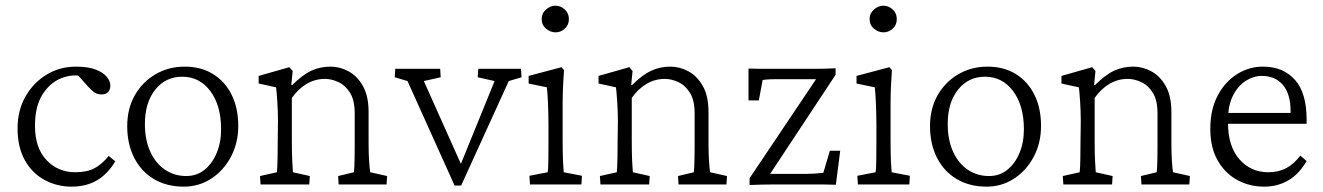

<svg xmlns="http://www.w3.org/2000/svg" viewBox="-20 -662 4748 689"><path d="M236.3 7.8Q184.6 7.8 140.1 -16.1Q95.7 -40 69.3 -86.9Q43 -133.8 43 -201.2Q43 -265.6 71.3 -315.4Q99.6 -365.2 147 -394Q194.3 -422.9 252.9 -422.9Q295.9 -422.9 322.8 -412.6Q349.6 -402.3 362.8 -386.7Q376 -371.1 376 -354.5Q376 -341.8 368.7 -332.5Q361.3 -323.2 344.7 -323.2Q330.1 -323.2 320.8 -329.1Q311.5 -335 294.9 -352.5L254.9 -397.5L282.2 -387.7Q239.3 -397.5 198.7 -380.9Q158.2 -364.3 131.8 -321.8Q105.5 -279.3 105.5 -210.9Q105.5 -130.9 147 -87.4Q188.5 -43.9 250 -43.9Q292 -43.9 318.8 -58.1Q345.7 -72.3 370.1 -102.5L393.6 -83Q366.2 -37.1 327.6 -14.6Q289.1 7.8 236.3 7.8Z M639.6 7.8Q578.1 7.8 532.2 -19.5Q486.3 -46.9 461.4 -96.2Q436.5 -145.5 436.5 -209Q436.5 -272.5 463.9 -320.3Q491.2 -368.2 538.1 -395.5Q585 -422.9 642.6 -422.9Q701.2 -422.9 744.1 -396.5Q787.1 -370.1 811 -322.3Q835 -274.4 835 -210Q835 -149.4 809.1 -100.1Q783.2 -50.8 738.8 -21.5Q694.3 7.8 639.6 7.8ZM648.4 -30.3Q685.5 -30.3 713.4 -52.2Q741.2 -74.2 757.3 -112.3Q773.4 -150.4 773.4 -198.2Q773.4 -283.2 734.9 -335Q696.3 -386.7 633.8 -386.7Q574.2 -386.7 537.1 -340.3Q500 -293.9 500 -216.8Q500 -160.2 519 -118.2Q538.1 -76.2 571.8 -53.2Q605.5 -30.3 648.4 -30.3Z M915 0 913.1 -30.3 973.6 -43.9Q974.6 -52.7 975.1 -64Q975.6 -75.2 976.1 -95.7Q976.6 -116.2 976.6 -151.4L977.5 -228.5Q977.5 -261.7 975.1 -298.3Q972.7 -335 970.7 -348.6L908.2 -362.3V-389.6L1018.6 -420.9L1030.3 -407.2L1025.4 -357.4L1028.3 -356.4Q1065.4 -393.6 1097.2 -408.2Q1128.9 -422.9 1166 -422.9Q1199.2 -422.9 1230.5 -406.2Q1261.7 -389.6 1282.2 -353.5Q1302.7 -317.4 1302.7 -259.8V-147.5Q1302.7 -111.3 1304.7 -83Q1306.6 -54.7 1308.6 -43.9L1369.1 -30.3L1367.2 0H1195.3L1193.4 -30.3L1250 -43.9Q1251 -51.8 1251.5 -61.5Q1252 -71.3 1252.4 -88.9Q1252.9 -106.4 1252.9 -137.7V-254.9Q1252.9 -302.7 1235.8 -329.6Q1218.8 -356.4 1193.8 -367.7Q1168.9 -378.9 1146.5 -378.9Q1110.4 -378.9 1080.1 -360.8Q1049.8 -342.8 1027.3 -310.5V-161.1Q1027.3 -110.4 1028.8 -83.5Q1030.3 -56.6 1031.2 -43.9L1091.8 -30.3L1089.8 0Z M1611.3 3.9 1442.4 -371.1 1396.5 -384.8 1398.4 -415H1559.6L1561.5 -384.8L1501 -371.1L1646.5 -45.9L1622.1 -44.9L1754.9 -371.1L1694.3 -384.8L1696.3 -415H1849.6L1851.6 -384.8L1805.7 -371.1L1634.8 3.9Z M1881.8 0 1879.9 -31.2 1945.3 -43.9Q1946.3 -47.9 1946.8 -55.7Q1947.3 -63.5 1947.8 -85.4Q1948.2 -107.4 1948.2 -151.4V-210Q1948.2 -257.8 1946.3 -296.4Q1944.3 -335 1942.4 -348.6L1877 -362.3V-389.6L1995.1 -420.9L2003.9 -410.2Q2002 -379.9 2000.5 -351.6Q1999 -323.2 1999 -284.2V-161.1Q1999 -111.3 2000.5 -81.5Q2002 -51.8 2002.9 -43.9L2068.4 -31.2L2066.4 0ZM1973.6 -545.9Q1955.1 -545.9 1939.5 -559.1Q1923.8 -572.3 1923.8 -593.8Q1923.8 -614.3 1939.5 -627.9Q1955.1 -641.6 1973.6 -641.6Q1992.2 -641.6 2006.8 -627.9Q2021.5 -614.3 2021.5 -593.8Q2021.5 -572.3 2006.8 -559.1Q1992.2 -545.9 1973.6 -545.9Z M2134.8 0 2132.8 -30.3 2193.4 -43.9Q2194.3 -52.7 2194.8 -64Q2195.3 -75.2 2195.8 -95.7Q2196.3 -116.2 2196.3 -151.4L2197.3 -228.5Q2197.3 -261.7 2194.8 -298.3Q2192.4 -335 2190.4 -348.6L2127.9 -362.3V-389.6L2238.3 -420.9L2250 -407.2L2245.1 -357.4L2248 -356.4Q2285.2 -393.6 2316.9 -408.2Q2348.6 -422.9 2385.7 -422.9Q2418.9 -422.9 2450.2 -406.2Q2481.4 -389.6 2502 -353.5Q2522.5 -317.4 2522.5 -259.8V-147.5Q2522.5 -111.3 2524.4 -83Q2526.4 -54.7 2528.3 -43.9L2588.9 -30.3L2586.9 0H2415L2413.1 -30.3L2469.7 -43.9Q2470.7 -51.8 2471.2 -61.5Q2471.7 -71.3 2472.2 -88.9Q2472.7 -106.4 2472.7 -137.7V-254.9Q2472.7 -302.7 2455.6 -329.6Q2438.5 -356.4 2413.6 -367.7Q2388.7 -378.9 2366.2 -378.9Q2330.1 -378.9 2299.8 -360.8Q2269.5 -342.8 2247.1 -310.5V-161.1Q2247.1 -110.4 2248.5 -83.5Q2250 -56.6 2251 -43.9L2311.5 -30.3L2309.6 0Z M2729.5 -16.6 2727.5 -38.1H2877Q2889.6 -38.1 2904.3 -39.1Q2918.9 -40 2934.6 -42L2958 -121.1H2995.1L2979.5 1Q2956.1 0 2936.5 0Q2917 0 2897.5 0H2751Q2731.4 0 2710.4 0.5Q2689.5 1 2669.9 2V-22.5L2922.9 -399.4L2919.9 -377.9H2767.6Q2757.8 -377.9 2744.1 -377.4Q2730.5 -377 2716.8 -375L2703.1 -301.8H2666V-416Q2689.5 -415 2708.5 -415Q2727.5 -415 2746.1 -415H2896.5Q2917 -415 2937.5 -415.5Q2958 -416 2978.5 -417V-393.6Z M3058.6 0 3056.6 -31.2 3122.1 -43.9Q3123 -47.9 3123.5 -55.7Q3124 -63.5 3124.5 -85.4Q3125 -107.4 3125 -151.4V-210Q3125 -257.8 3123 -296.4Q3121.1 -335 3119.1 -348.6L3053.7 -362.3V-389.6L3171.9 -420.9L3180.7 -410.2Q3178.7 -379.9 3177.2 -351.6Q3175.8 -323.2 3175.8 -284.2V-161.1Q3175.8 -111.3 3177.2 -81.5Q3178.7 -51.8 3179.7 -43.9L3245.1 -31.2L3243.2 0ZM3150.4 -545.9Q3131.8 -545.9 3116.2 -559.1Q3100.6 -572.3 3100.6 -593.8Q3100.6 -614.3 3116.2 -627.9Q3131.8 -641.6 3150.4 -641.6Q3168.9 -641.6 3183.6 -627.9Q3198.2 -614.3 3198.2 -593.8Q3198.2 -572.3 3183.6 -559.1Q3168.9 -545.9 3150.4 -545.9Z M3520.5 7.8Q3459 7.8 3413.1 -19.5Q3367.2 -46.9 3342.3 -96.2Q3317.4 -145.5 3317.4 -209Q3317.4 -272.5 3344.7 -320.3Q3372.1 -368.2 3418.9 -395.5Q3465.8 -422.9 3523.4 -422.9Q3582 -422.9 3625 -396.5Q3668 -370.1 3691.9 -322.3Q3715.8 -274.4 3715.8 -210Q3715.8 -149.4 3689.9 -100.1Q3664.1 -50.8 3619.6 -21.5Q3575.2 7.8 3520.5 7.8ZM3529.3 -30.3Q3566.4 -30.3 3594.2 -52.2Q3622.1 -74.2 3638.2 -112.3Q3654.3 -150.4 3654.3 -198.2Q3654.3 -283.2 3615.7 -335Q3577.1 -386.7 3514.6 -386.7Q3455.1 -386.7 3418 -340.3Q3380.9 -293.9 3380.9 -216.8Q3380.9 -160.2 3399.9 -118.2Q3418.9 -76.2 3452.6 -53.2Q3486.3 -30.3 3529.3 -30.3Z M3795.9 0 3793.9 -30.3 3854.5 -43.9Q3855.5 -52.7 3856 -64Q3856.4 -75.2 3856.9 -95.7Q3857.4 -116.2 3857.4 -151.4L3858.4 -228.5Q3858.4 -261.7 3856 -298.3Q3853.5 -335 3851.6 -348.6L3789.1 -362.3V-389.6L3899.4 -420.9L3911.1 -407.2L3906.2 -357.4L3909.2 -356.4Q3946.3 -393.6 3978 -408.2Q4009.8 -422.9 4046.9 -422.9Q4080.1 -422.9 4111.3 -406.2Q4142.6 -389.6 4163.1 -353.5Q4183.6 -317.4 4183.6 -259.8V-147.5Q4183.6 -111.3 4185.5 -83Q4187.5 -54.7 4189.5 -43.9L4250 -30.3L4248 0H4076.2L4074.2 -30.3L4130.9 -43.9Q4131.8 -51.8 4132.3 -61.5Q4132.8 -71.3 4133.3 -88.9Q4133.8 -106.4 4133.8 -137.7V-254.9Q4133.8 -302.7 4116.7 -329.6Q4099.6 -356.4 4074.7 -367.7Q4049.8 -378.9 4027.3 -378.9Q3991.2 -378.9 3960.9 -360.8Q3930.7 -342.8 3908.2 -310.5V-161.1Q3908.2 -110.4 3909.7 -83.5Q3911.1 -56.6 3912.1 -43.9L3972.7 -30.3L3970.7 0Z M4516.6 7.8Q4463.9 7.8 4419.9 -16.1Q4376 -40 4349.6 -86.4Q4323.2 -132.8 4323.2 -199.2Q4323.2 -269.5 4350.1 -319.8Q4377 -370.1 4420.9 -397Q4464.8 -423.8 4515.6 -422.9Q4585.9 -421.9 4627.4 -375Q4668.9 -328.1 4668.9 -232.4V-217.8H4361.3V-256.8H4620.1L4611.3 -249V-263.7Q4611.3 -324.2 4584 -356.9Q4556.6 -389.6 4507.8 -389.6Q4478.5 -389.6 4450.7 -372.1Q4422.9 -354.5 4404.8 -319.3Q4386.7 -284.2 4386.7 -230.5V-222.7Q4386.7 -136.7 4427.7 -90.3Q4468.8 -43.9 4531.2 -43.9Q4567.4 -43.9 4594.7 -58.1Q4622.1 -72.3 4646.5 -103.5L4668.9 -84Q4641.6 -37.1 4603 -14.6Q4564.5 7.8 4516.6 7.8Z"/></svg>

Font: Crimson Pro ExtraLight
Style: Regular
Weight: 250
Designer: Jacques Le Bailly
Foundry: Baron von Fonthausen
Version: Version 1.003